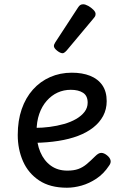

<svg xmlns="http://www.w3.org/2000/svg" viewBox="-20 -859 566 898"><path d="M293 19Q214 19 163 -15Q112 -49 87.5 -105Q63 -161 63 -228Q63 -295 81.5 -348.5Q100 -402 134 -440Q168 -478 214.5 -498.5Q261 -519 316 -519Q365 -519 401.5 -504.5Q438 -490 458.5 -460.5Q479 -431 479 -386Q479 -348 462.5 -317Q446 -286 416 -262.5Q386 -239 345 -223.5Q304 -208 253 -200Q202 -192 145 -191V-261Q178 -261 212.5 -265.5Q247 -270 279 -279Q311 -288 336 -302.5Q361 -317 375.5 -336Q390 -355 390 -379Q390 -411 368.5 -425Q347 -439 311 -439Q278 -439 249.5 -426Q221 -413 198.5 -387.5Q176 -362 163.5 -326Q151 -290 151 -244Q151 -189 168.5 -148Q186 -107 218 -84Q250 -61 295 -61Q325 -61 346 -68.5Q367 -76 385.5 -91.5Q404 -107 426 -129Q441 -144 453.5 -144Q466 -144 480 -133Q494 -122 497 -109.5Q500 -97 490 -84Q465 -46 431 -23.5Q397 -1 361.5 9Q326 19 293 19ZM273 -610Q262 -610 247 -622Q232 -634 232 -644Q232 -647 233 -650Q234 -653 238 -660L345 -824Q350 -832 355.5 -835.5Q361 -839 369 -839Q379 -839 392.5 -831.5Q406 -824 416.5 -813.5Q427 -803 427 -794Q427 -787 424.5 -782.5Q422 -778 415 -770L292 -623Q280 -610 273 -610Z"/></svg>

Font: Playwrite BR
Style: Regular
Weight: 400
Designer: Veronika Burian, José Scaglione
Foundry: TypeTogether
Version: Version 1.002